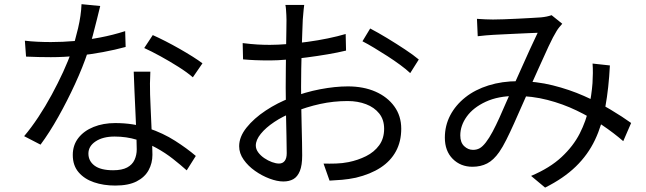

<svg xmlns="http://www.w3.org/2000/svg" viewBox="-20 -822 3040 903"><path d="M97 -630.6Q124.6 -627.2 155.9 -625.7Q187.2 -624.2 219.5 -624.2Q273.9 -624.2 332.5 -629.2Q391 -634.3 451.1 -645.7Q511.1 -657.1 568.7 -675.6L570.9 -601.2Q522.1 -587.8 463.7 -576.9Q405.2 -566 342.8 -559.5Q280.4 -553.1 219.3 -553.1Q191.9 -553.1 161.3 -553.8Q130.8 -554.4 102.5 -555.8ZM451.3 -793.7Q445.3 -769.8 436.3 -732.7Q427.3 -695.7 416.5 -655.3Q405.6 -614.9 393.7 -579.2Q369.8 -507.2 333.1 -427.4Q296.4 -347.5 254.4 -272.7Q212.4 -197.8 170.6 -141.7L93.5 -181.6Q126.9 -220.9 160.2 -271.2Q193.5 -321.5 223.1 -376.2Q252.7 -430.9 277.1 -483.9Q301.4 -536.8 316.6 -581.3Q333 -628.6 347.2 -689.2Q361.4 -749.9 363.4 -802.4ZM687.1 -485Q685.7 -454.2 685.3 -429.4Q684.9 -404.5 685.9 -377.3Q686.9 -352.6 688.4 -315.4Q689.9 -278.1 691.9 -236.6Q693.9 -195 695.4 -157.1Q696.9 -119.1 696.9 -94Q696.9 -54.4 678.8 -21.4Q660.7 11.6 622.5 31.1Q584.3 50.7 522 50.7Q466.9 50.7 421.9 35.3Q376.8 20 349.6 -11.9Q322.3 -43.7 322.3 -93.2Q322.3 -139.5 348.6 -173.2Q374.9 -206.8 420.2 -225Q465.5 -243.2 521.8 -243.2Q606.3 -243.2 676.7 -219.5Q747.1 -195.9 803.3 -159.9Q859.6 -124 900.9 -88.6L858.1 -20.8Q829.1 -46.7 793.6 -74.7Q758 -102.8 715.2 -126.3Q672.4 -149.9 623.4 -164.8Q574.3 -179.8 519.1 -179.8Q463.8 -179.8 429.8 -157.1Q395.8 -134.5 395.8 -99.7Q395.8 -64.7 424.7 -43Q453.7 -21.3 512.1 -21.3Q553.7 -21.3 578.1 -34.4Q602.4 -47.5 612.7 -70.2Q623.1 -92.8 623.1 -119.6Q623.1 -148.3 621.4 -193Q619.7 -237.7 617.2 -289.4Q614.7 -341.1 612.5 -392.5Q610.3 -443.9 608.9 -485ZM887 -458.4Q860.1 -481.8 818.9 -507.8Q777.8 -533.8 734.6 -557.5Q691.5 -581.1 658.3 -596.1L698.5 -657Q725.5 -645 758.6 -628.1Q791.6 -611.2 824.8 -592.3Q857.9 -573.4 886.3 -555.5Q914.6 -537.6 932.2 -524.2Z M1410.7 -798.7Q1409.4 -790.3 1408.3 -778.5Q1407.2 -766.7 1406.1 -754.1Q1405 -741.5 1404 -729.7Q1403.2 -707.3 1401.7 -670.2Q1400.2 -633.1 1398.9 -588.3Q1397.6 -543.5 1396.8 -498.1Q1396 -452.7 1396 -413.6Q1396 -374.6 1396.7 -328.3Q1397.4 -282 1398.6 -236.7Q1399.8 -191.4 1400.5 -152.8Q1401.2 -114.3 1401.2 -90.8Q1401.2 -44.6 1390.3 -17.7Q1379.3 9.2 1359.8 20.4Q1340.2 31.5 1312.7 31.5Q1283.7 31.5 1247.9 18.1Q1212.2 4.8 1179.6 -18.2Q1146.9 -41.1 1125.9 -71.1Q1104.8 -101 1104.8 -134.3Q1104.8 -178.6 1139.5 -221.9Q1174.1 -265.2 1229.8 -302.1Q1285.5 -339 1347.3 -362.2Q1414.9 -388.8 1485.8 -402.3Q1556.7 -415.7 1615.9 -415.7Q1689.4 -415.7 1745.8 -391.1Q1802.1 -366.4 1834.6 -321.5Q1867.1 -276.6 1867.1 -216.6Q1867.1 -156.8 1842.3 -110.9Q1817.6 -64.9 1770.1 -33.8Q1722.6 -2.7 1653.7 13.8Q1620.5 20.8 1588.4 23.6Q1556.2 26.3 1529.9 27.5L1501.7 -52.6Q1529.8 -52 1560.3 -52.9Q1590.8 -53.8 1619.4 -59.6Q1663.3 -68.5 1701.5 -87.5Q1739.8 -106.6 1763.2 -138.6Q1786.6 -170.5 1786.6 -216.4Q1786.6 -259.2 1763.6 -288.1Q1740.5 -317.1 1701.6 -331.9Q1662.6 -346.8 1615.1 -346.8Q1548.7 -346.8 1485.6 -333Q1422.5 -319.3 1358 -293.4Q1309.9 -275 1270 -248.3Q1230 -221.6 1206.6 -192.7Q1183.1 -163.7 1183.1 -137.6Q1183.1 -120.7 1194.4 -105.4Q1205.7 -90.1 1223 -78.3Q1240.3 -66.5 1259.1 -59.6Q1277.9 -52.8 1292.2 -52.8Q1309.3 -52.8 1318.9 -65.1Q1328.5 -77.4 1328.5 -101.5Q1328.5 -130.8 1327.3 -182.3Q1326.1 -233.8 1324.9 -294.3Q1323.7 -354.7 1323.7 -409.8Q1323.7 -453 1324.3 -501.9Q1324.9 -550.7 1325.5 -596.8Q1326.2 -642.9 1326.8 -678Q1327.4 -713.1 1327.4 -728.1Q1327.4 -738.5 1326.7 -751.6Q1326 -764.7 1325.1 -777.8Q1324.2 -790.9 1322.2 -798.7ZM1721 -688Q1756.7 -669.4 1800.9 -642.7Q1845 -615.9 1885.4 -589.1Q1925.8 -562.3 1949.6 -542.1L1909.3 -478.2Q1890.7 -495.9 1862.6 -516.5Q1834.6 -537.1 1802.6 -557.8Q1770.6 -578.5 1739.7 -597Q1708.9 -615.5 1684.7 -627.9ZM1121.3 -619.3Q1162.5 -614.3 1191.9 -612.6Q1221.3 -611 1248.9 -611Q1285.8 -611 1332.1 -614.8Q1378.4 -618.6 1427.1 -625.3Q1475.8 -631.9 1522.2 -641.5Q1568.6 -651.1 1605.7 -662.1L1607.5 -584.1Q1569 -574.7 1521.1 -566.6Q1473.3 -558.4 1423.8 -552Q1374.3 -545.6 1329.4 -541.7Q1284.4 -537.8 1250.8 -537.8Q1208.4 -537.8 1178.5 -539.1Q1148.5 -540.4 1123.1 -542.8Z M2223.2 -733.4Q2242.4 -732 2262.7 -731.1Q2283 -730.2 2298.4 -730.2Q2318.4 -730.2 2349.7 -731.3Q2380.9 -732.5 2415.1 -734.1Q2449.3 -735.7 2479.1 -737.5Q2508.9 -739.3 2524.4 -740.3Q2538.7 -741.7 2551.4 -744.3Q2564 -747 2574.2 -750.6L2624.4 -710.3Q2617.3 -702.2 2610.7 -694.3Q2604 -686.3 2598 -676.5Q2582.2 -651.2 2560 -603.8Q2537.8 -556.5 2513.2 -500.9Q2488.6 -445.3 2465 -393.5Q2450 -360.3 2432.7 -320.6Q2415.4 -280.9 2397.2 -240.5Q2379.1 -200.1 2361.6 -165.2Q2344.2 -130.4 2328 -107Q2301.5 -69 2271.1 -53.3Q2240.8 -37.7 2202 -37.7Q2146.2 -37.7 2109.2 -74.8Q2072.2 -112 2072.2 -174.6Q2072.2 -231.1 2097.4 -279.5Q2122.7 -327.8 2168.5 -364.1Q2214.3 -400.5 2277.7 -420.3Q2341.1 -440.2 2417 -440.2Q2501.1 -440.2 2579.7 -420.6Q2658.2 -401 2726.8 -370.6Q2795.3 -340.2 2851.7 -306.4Q2908.1 -272.6 2948.3 -243.6L2911.2 -158.1Q2867.3 -196.3 2811.9 -233.7Q2756.5 -271.2 2691.7 -302.3Q2626.9 -333.5 2554.6 -352.1Q2482.4 -370.7 2405.4 -370.7Q2323.2 -370.7 2264.5 -343.5Q2205.8 -316.2 2175.3 -273.9Q2144.8 -231.5 2144.8 -185.2Q2144.8 -151.8 2163.2 -134.5Q2181.5 -117.2 2204.7 -117.2Q2222.3 -117.2 2236 -124.8Q2249.7 -132.5 2265.1 -152.4Q2281 -173 2296.9 -202.9Q2312.7 -232.7 2328.7 -268Q2344.7 -303.4 2360 -339.2Q2375.4 -375 2389.6 -406Q2409.6 -450.1 2430.5 -497.1Q2451.4 -544.1 2471.5 -588.3Q2491.7 -632.5 2508.7 -667.8Q2493.7 -667.2 2466.2 -666.1Q2438.6 -665 2407 -663.4Q2375.3 -661.8 2346.8 -660.5Q2318.2 -659.2 2301.2 -658.2Q2285 -657.2 2265 -655.6Q2245 -654 2226.8 -651.6ZM2848.4 -514.2Q2843 -407.6 2827.2 -320.6Q2811.4 -233.5 2778.2 -163.8Q2745 -94 2688 -38.7Q2631.1 16.6 2543.7 60.3L2477.8 5.3Q2566.1 -32 2621.1 -83.3Q2676.2 -134.6 2706.5 -194Q2736.7 -253.5 2749.6 -314.6Q2762.4 -375.6 2766.6 -430.9Q2768 -453.6 2768.3 -477.9Q2768.6 -502.1 2766.9 -523.1Z"/></svg>

Font: Noto Sans TC
Style: Regular
Weight: 100
Designer: Ryoko NISHIZUKA 西塚涼子 (kana, bopomofo & ideographs); Paul D. Hunt (Latin, Greek & Cyrillic); Sandoll Communications 산돌커뮤니
Foundry: Adobe
Version: Version 2.004;hotconv 1.0.118;makeotfexe 2.5.65603